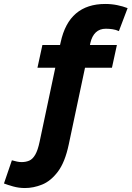

<svg xmlns="http://www.w3.org/2000/svg" viewBox="-41 -752 664 969"><path d="M-21 174 19 57Q34 61 45 63.5Q56 66 68 66Q90 66 107 58.5Q124 51 137 28.5Q150 6 159 -37L238 -410H148L173 -525H262L265 -538Q286 -636 342.5 -684Q399 -732 490 -732Q522 -732 551 -726Q580 -720 603 -711L559 -595Q544 -602 527 -604.5Q510 -607 493 -607Q462 -607 442.5 -588.5Q423 -570 415 -535L413 -525H549L524 -410H388L306 -23Q287 67 251 114.5Q215 162 171.5 179.5Q128 197 85 197Q54 197 25.5 189Q-3 181 -21 174Z"/></svg>

Font: Radio Canada
Style: Italic
Weight: 400
Italic angle: -12°
Designer: Charles Daoud, Etienne Aubert Bonn, Alexandre Saumier Demers, Jacques Le Bailly
Foundry: Radio-Canada
Version: Version 2.104;gftools[0.9.28.dev5+ged2979d]